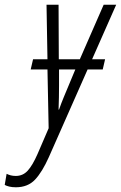

<svg xmlns="http://www.w3.org/2000/svg" viewBox="-124 -551 512 813"><path d="M-57 242Q-73 242 -85 239Q-97 236 -104 232L-96 185Q-88 189 -78.5 191.5Q-69 194 -57 194Q-27 194 -6.5 171.5Q14 149 35 101L82 -8L77 -257H6L16 -300H77L73 -531H124L125 -300H214L315 -531H368L266 -300H321L311 -257H247L83 114Q55 177 24.5 209.5Q-6 242 -57 242ZM124 -87H126Q135 -113 146 -139.5Q157 -166 165 -185L195 -257H126V-190Q126 -167 125.5 -139.5Q125 -112 124 -87Z"/></svg>

Font: Noto Sans ExtraCondensed Light
Style: Italic
Weight: 300
Width: 2
Italic angle: -12°
Designer: Monotype Design Team
Foundry: Monotype Imaging Inc.
Version: Version 2.013; ttfautohint (v1.8.4.7-5d5b)